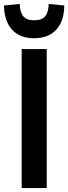

<svg xmlns="http://www.w3.org/2000/svg" viewBox="-26 -954 346 974"><path d="M84 0V-705H211V0ZM147 -760Q76 -760 36 -802.5Q-4 -845 -6 -926L74 -934Q75 -892 92 -871.5Q109 -851 147 -851Q187 -851 203.5 -871.5Q220 -892 221 -934L300 -926Q299 -845 258.5 -802.5Q218 -760 147 -760Z"/></svg>

Font: Nunito Sans 7pt Condensed
Style: Bold
Weight: 700
Width: 3
Designer: Vernon Adams
Foundry: Vernon Adams
Version: Version 3.101;gftools[0.9.27]